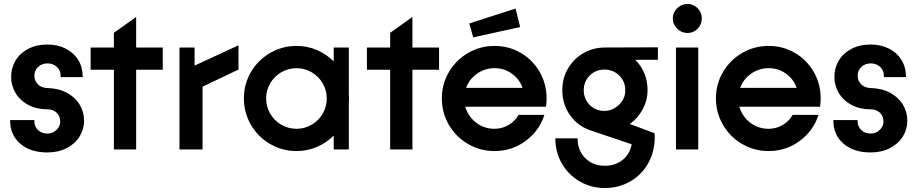

<svg xmlns="http://www.w3.org/2000/svg" viewBox="-20 -752 4622 966"><path d="M31 -144V-148H153V-141Q153 -115 171.5 -97.5Q190 -80 218 -80Q245 -80 264 -98Q283 -116 283 -141Q283 -168 265 -185Q247 -202 218 -202Q164 -202 122.5 -224Q81 -246 58.5 -283.5Q36 -321 36 -365Q36 -410 58 -447Q80 -484 121.5 -506Q163 -528 218 -528Q270 -528 310.5 -507.5Q351 -487 373.5 -450.5Q396 -414 396 -368V-364H285V-372Q285 -398 266 -415.5Q247 -433 219 -433Q191 -433 172 -415.5Q153 -398 153 -372Q153 -345 171 -327.5Q189 -310 218 -309Q274 -308 316 -285.5Q358 -263 380.5 -226Q403 -189 403 -145Q403 -101 380 -64.5Q357 -28 315 -6.5Q273 15 218 15Q133 15 82 -29Q31 -73 31 -144Z M553 -401H436V-513H553V-587L664 -666L665 -665V-513H799V-401H665V0H553Z M883 -513H959V-422L1180 -524V-402L999 -316V0H883Z M1207 -257Q1207 -329 1242.5 -389.5Q1278 -450 1339 -485.5Q1400 -521 1472 -521Q1526 -521 1574 -500.5Q1622 -480 1659 -443V-513H1735V-280L1736 -257L1735 -234V0H1659V-70Q1622 -33 1574 -12.5Q1526 8 1472 8Q1400 8 1339 -27.5Q1278 -63 1242.5 -124Q1207 -185 1207 -257ZM1624 -257Q1624 -298 1603.5 -333Q1583 -368 1548 -388.5Q1513 -409 1472 -409Q1431 -409 1395.5 -388.5Q1360 -368 1339.5 -333Q1319 -298 1319 -257Q1319 -215 1339.5 -180Q1360 -145 1395.5 -124.5Q1431 -104 1472 -104Q1513 -104 1548 -124.5Q1583 -145 1603.5 -180Q1624 -215 1624 -257Z M1943 -401H1826V-513H1943V-587L2054 -666L2055 -665V-513H2189V-401H2055V0H1943Z M2203 -257Q2203 -329 2238.5 -389.5Q2274 -450 2335 -485.5Q2396 -521 2468 -521Q2540 -521 2600 -486Q2660 -451 2695 -390.5Q2730 -330 2730 -257Q2730 -236 2727 -215H2321Q2335 -166 2375.5 -135Q2416 -104 2468 -104Q2506 -104 2538.5 -123Q2571 -142 2589 -174H2719Q2693 -93 2624 -42.5Q2555 8 2468 8Q2396 8 2335 -27.5Q2274 -63 2238.5 -124Q2203 -185 2203 -257ZM2609 -310Q2594 -354 2555.5 -381.5Q2517 -409 2468 -409Q2420 -409 2380.5 -381.5Q2341 -354 2325 -310ZM2341 -634 2574 -709 2597 -616 2361 -564Z M2774 -56H2886Q2886 5 2924.5 43.5Q2963 82 3023 82Q3076 82 3112.5 52.5Q3149 23 3158 -26L2960 -93Q2892 -113 2850.5 -169Q2809 -225 2809 -299Q2809 -358 2837.5 -407Q2866 -456 2915 -484.5Q2964 -513 3024 -513L3290 -514V-451H3176Q3206 -422 3222 -383Q3238 -344 3238 -299Q3238 -248 3214 -203Q3190 -158 3149 -128L3273 -82Q3274 -77 3274 -60Q3274 -40 3272 -28Q3265 35 3231 86Q3197 137 3142.5 165.5Q3088 194 3023 194Q2954 194 2897 161Q2840 128 2807 71Q2774 14 2774 -56ZM3126 -298Q3126 -342 3095.5 -372Q3065 -402 3021 -402Q2977 -402 2947 -372Q2917 -342 2917 -298Q2917 -254 2947 -224Q2977 -194 3021 -194Q3062 -194 3094 -224.5Q3126 -255 3126 -298Z M3493 -513V0H3381V-513ZM3365 -660Q3365 -689 3387 -710.5Q3409 -732 3439 -732Q3469 -732 3490 -710.5Q3511 -689 3511 -660Q3511 -629 3490 -607.5Q3469 -586 3439 -586Q3409 -586 3387 -607.5Q3365 -629 3365 -660Z M3582 -257Q3582 -329 3617.5 -389.5Q3653 -450 3714 -485.5Q3775 -521 3847 -521Q3919 -521 3979 -486Q4039 -451 4074 -390.5Q4109 -330 4109 -257Q4109 -236 4106 -215H3700Q3714 -166 3754.5 -135Q3795 -104 3847 -104Q3885 -104 3917.5 -123Q3950 -142 3968 -174H4098Q4072 -93 4003 -42.5Q3934 8 3847 8Q3775 8 3714 -27.5Q3653 -63 3617.5 -124Q3582 -185 3582 -257ZM3988 -310Q3973 -354 3934.5 -381.5Q3896 -409 3847 -409Q3799 -409 3759.5 -381.5Q3720 -354 3704 -310Z M4173 -144V-148H4295V-141Q4295 -115 4313.5 -97.5Q4332 -80 4360 -80Q4387 -80 4406 -98Q4425 -116 4425 -141Q4425 -168 4407 -185Q4389 -202 4360 -202Q4306 -202 4264.5 -224Q4223 -246 4200.5 -283.5Q4178 -321 4178 -365Q4178 -410 4200 -447Q4222 -484 4263.5 -506Q4305 -528 4360 -528Q4412 -528 4452.5 -507.5Q4493 -487 4515.5 -450.5Q4538 -414 4538 -368V-364H4427V-372Q4427 -398 4408 -415.5Q4389 -433 4361 -433Q4333 -433 4314 -415.5Q4295 -398 4295 -372Q4295 -345 4313 -327.5Q4331 -310 4360 -309Q4416 -308 4458 -285.5Q4500 -263 4522.5 -226Q4545 -189 4545 -145Q4545 -101 4522 -64.5Q4499 -28 4457 -6.5Q4415 15 4360 15Q4275 15 4224 -29Q4173 -73 4173 -144Z"/></svg>

Font: Lineal Medium
Style: Regular
Weight: 600
Designer: Created by Frank Adebiaye with contributions from Anton Moglia & Ariel Martín Pérez
Created by Frank ADEBIAYE with FontF
Foundry: Velvetyne Type Foundry
Version: Version 2.000